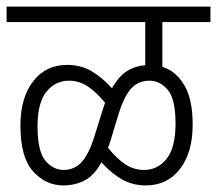

<svg xmlns="http://www.w3.org/2000/svg" viewBox="-20 -642 659 583"><path d="M0 -575V-622H619V-575H473V-439Q513 -427 539 -384.5Q565 -342 565 -263Q565 -179 526.5 -129Q488 -79 423 -79Q383 -79 351 -97Q319 -115 288 -149Q265 -108 236 -93.5Q207 -79 172 -79Q119 -79 80.5 -121.5Q42 -164 42 -261Q42 -345 80.5 -395Q119 -445 184 -445Q224 -445 256 -427Q288 -409 320 -374Q341 -411 366 -426.5Q391 -442 421 -444V-575ZM315 -213Q311 -202 308 -193Q335 -160 360.5 -143Q386 -126 418 -126Q459 -126 486 -160Q513 -194 513 -267Q513 -341 489.5 -369Q466 -397 434 -397Q400 -397 378.5 -373.5Q357 -350 340 -296ZM94 -259Q94 -183 117.5 -154.5Q141 -126 173 -126Q206 -126 228 -150Q250 -174 267 -229L292 -309Q296 -320 299 -330Q272 -363 246 -380Q220 -397 189 -397Q148 -397 121 -363.5Q94 -330 94 -259Z"/></svg>

Font: Noto Sans Condensed Light
Style: Regular
Weight: 300
Width: 3
Designer: Monotype Design Team
Foundry: Monotype Imaging Inc.
Version: Version 2.013; ttfautohint (v1.8.4.7-5d5b)